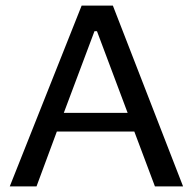

<svg xmlns="http://www.w3.org/2000/svg" viewBox="-20 -669 692 689"><path d="M273 -649H385L637 0H536L462 -197H184L111 0H15ZM438 -264 328 -557H319L209 -264Z"/></svg>

Font: Play
Style: Regular
Weight: 400
Designer: Jonas Hecksher (Cyrillic expansion: Cyreal)
Foundry: Jonas Hecksher, Playtype, e-types AS
Version: Version 2.101; ttfautohint (v1.5.65-e2d9)